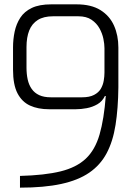

<svg xmlns="http://www.w3.org/2000/svg" viewBox="-20 -860 620 884"><path d="M72 -50Q186 -53 259 -71Q332 -89 375 -129.5Q418 -170 438.5 -241Q459 -312 467 -418H463Q451 -393 428.5 -380Q406 -367 379.5 -362Q353 -357 329 -357H206Q155 -357 118 -374Q81 -391 60.5 -430.5Q40 -470 40 -539V-642Q40 -679 47.5 -714.5Q55 -750 73.5 -778.5Q92 -807 126.5 -823.5Q161 -840 216 -840H332Q400 -840 442.5 -813.5Q485 -787 505 -742Q525 -697 525 -641V-458Q524 -361 512 -285Q500 -209 471 -154.5Q442 -100 391 -65Q340 -30 261.5 -13Q183 4 72 4ZM358 -412Q392 -412 413 -423Q434 -434 444 -451Q454 -468 457.5 -488Q461 -508 461 -526V-638Q461 -657 456 -681.5Q451 -706 438 -729.5Q425 -753 401.5 -769Q378 -785 341 -785H224Q181 -785 154 -768Q127 -751 114.5 -719.5Q102 -688 102 -643V-549Q102 -519 107.5 -494Q113 -469 126 -450.5Q139 -432 160.5 -422Q182 -412 214 -412Z"/></svg>

Font: Matangi
Style: Regular
Weight: 400
Designer: Prashant Pant
Foundry: The Graphic Ant
Version: Version 3.002